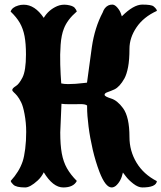

<svg xmlns="http://www.w3.org/2000/svg" viewBox="-20 -783 713 848"><path d="M91.3 44.9Q51.3 44.9 39.1 32.7Q29.3 23.9 27.3 16.1Q64.9 -24.9 80.1 -70.3Q86.9 -90.8 91.3 -125.5Q95.7 -160.2 95.7 -200.4Q95.7 -240.7 88.4 -279.3Q82 -314 73.2 -331.5Q64.5 -349.1 55.7 -359.9Q47.9 -369.1 41 -375.2Q34.2 -381.3 34.2 -385.7Q34.2 -393.1 49.8 -402.8Q64 -411.1 79.1 -440.4Q94.7 -470.7 94.7 -542.5Q94.7 -590.3 88.4 -623.5Q82 -656.7 67.4 -682.1Q52.7 -707.5 26.9 -731.9Q33.2 -751 61 -758.8Q71.3 -762.2 85 -762.2Q133.8 -762.2 173.3 -704.1Q194.3 -739.3 232.4 -755.9Q252.9 -764.6 276.1 -761.5Q299.3 -758.3 308.6 -750Q316.9 -740.7 319.3 -732.4Q277.3 -696.3 262.2 -656.7Q251 -628.9 247.8 -585.9Q244.6 -543 246.1 -497.1Q247.6 -451.2 250.5 -414.6Q263.2 -411.6 280.8 -411.6Q312 -411.6 351.6 -416.5L364.3 -418L374.5 -493.2L385.7 -575.2Q398.4 -661.6 433.6 -728Q440.9 -750 458 -758.8Q465.8 -762.7 476.1 -762.7Q486.8 -762.7 498 -749.8Q509.3 -736.8 513.7 -723.6L518.1 -710.9Q569.8 -762.7 608.4 -762.7Q648.9 -762.7 658.2 -754.9Q672.9 -742.7 672.9 -734.9Q613.8 -708 582.8 -662.1Q551.8 -616.2 551.8 -567.4Q551.8 -518.6 545.7 -486.8Q539.6 -455.1 529.8 -437Q508.8 -399.4 485.4 -388.2Q469.2 -380.9 455.6 -376.2Q441.9 -371.6 441.9 -364.7Q441.9 -359.9 450.4 -355.7Q459 -351.6 470.2 -348.1Q498 -339.8 523.4 -305.2Q551.8 -266.6 551.8 -177.7Q551.8 -116.7 582.8 -64.9Q613.8 -13.2 672.9 17.1Q669.4 44.9 608.4 44.9Q590.3 44.9 568.8 28.3Q547.4 11.7 535.2 -4.9L522.9 -21Q514.6 18.1 491.2 38.1Q481.9 44.9 473.1 44.9Q445.8 44.9 419.4 -23.4Q401.9 -69.3 389.6 -121.8Q377.4 -174.3 371.1 -224.1Q364.7 -273.9 364.7 -310.1V-316.9Q357.9 -323.2 335.4 -323.2L314.9 -322.8H281.7Q262.7 -322.8 251.5 -324.7L246.1 -198.2Q246.1 -143.1 252.9 -105.5Q259.8 -67.9 275.9 -39.6Q292 -11.2 319.3 16.1Q304.7 44.9 259.3 44.9Q213.9 44.9 173.3 -22Q163.1 -1 146 14.6Q112.8 44.9 91.3 44.9Z"/></svg>

Font: Sancreek
Style: Regular
Weight: 400
Designer: Vernon Adams
Foundry: Vernon Adams
Version: Version 1.100; ttfautohint (v1.8.4.7-5d5b)